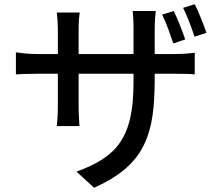

<svg xmlns="http://www.w3.org/2000/svg" viewBox="-20 -819 1040 906"><path d="M954 -664C941 -704 918 -761 899 -799L844 -782C864 -743 883 -690 898 -646L954 -664ZM854 -633C841 -672 818 -730 800 -767L745 -750C765 -711 783 -657 798 -614L854 -633ZM710 -435V-471H803C851 -471 884 -470 899 -468V-570C880 -568 851 -564 802 -564H710V-682C710 -722 714 -753 715 -767H606C608 -753 610 -722 610 -682V-564H351V-681C351 -718 354 -746 356 -760H248C251 -734 253 -706 253 -682V-564H156C110 -564 68 -570 55 -572V-468C71 -469 109 -471 156 -471H253V-319C253 -278 250 -238 248 -224H355C354 -238 351 -279 351 -319V-471H610V-429C610 -164 528 -78 341 -9L424 67C644 -31 704 -161 709 -393L710 -429V-399C710 -410 710 -423 710 -435Z"/></svg>

Font: Glow Sans SC Normal Medium
Style: Regular
Weight: 600
Designer: Ryoko NISHIZUKA (kana, bopomofo & ideographs); Paul D. Hunt (Latin, Greek & Cyrillic); Sandoll Communications, Soo-young
Version: Version 0.93